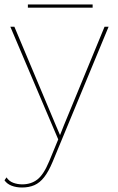

<svg xmlns="http://www.w3.org/2000/svg" viewBox="-24 -619 525 854"><path d="M459 -500 210 101Q192 144 172.5 169Q153 194 129 204.5Q105 215 74 215Q48 215 27.5 207Q7 199 -4 183L5 170Q16 187 35 194Q54 201 75 201Q114 201 142 179.5Q170 158 195 98L235 1L180 -128L22 -500H40L225 -60L243 -18L260 -61L441 -500ZM388 -599V-585H100V-599Z"/></svg>

Font: Work Sans Thin
Style: Regular
Weight: 250
Designer: Wei Huang
Foundry: Wei Huang
Version: Version 2.012